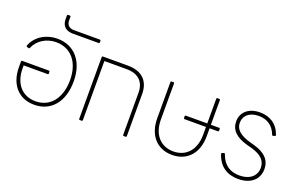

<svg xmlns="http://www.w3.org/2000/svg" viewBox="-90 -1145 2415 1539"><g transform="rotate(20 1117.5 -375.0)"><path d="M259 -552C164 -552 78 -500 47 -417C45 -412 46 -408 52 -406L65 -402C72 -400 74 -402 76 -407C105 -477 178 -522 259 -522C386 -522 467 -426 467 -274C467 -119 388 -20 263 -20C149 -20 77 -103 77 -233V-258H281C286 -258 289 -261 289 -266V-280C289 -285 286 -288 281 -288H54C49 -288 46 -285 46 -280V-233C46 -84 130 10 263 10C407 10 498 -100 498 -274C498 -444 405 -552 259 -552Z M580 -632C585 -632 588 -635 588 -640V-653C588 -658 585 -661 580 -661H360C319 -661 296 -683 296 -722V-752C296 -757 293 -760 288 -760H274C269 -760 266 -757 266 -752V-722C266 -664 300 -632 360 -632Z M650 -542C645 -542 642 -539 642 -534V-8C642 -3 645 0 650 0H665C670 0 673 -3 673 -8V-512H863C962 -512 1017 -460 1017 -366V-8C1017 -3 1020 0 1025 0H1040C1045 0 1048 -3 1048 -8V-366C1048 -479 982 -542 863 -542Z M1650 -324V-534C1650 -539 1647 -542 1642 -542H1627C1622 -542 1619 -539 1619 -534V-324H1437C1432 -324 1429 -321 1429 -316V-302C1429 -297 1432 -294 1437 -294H1619V-226C1619 -100 1549 -20 1439 -20C1329 -20 1259 -100 1259 -226V-534C1259 -539 1256 -542 1251 -542H1236C1231 -542 1228 -539 1228 -534V-226C1228 -82 1310 10 1439 10C1568 10 1650 -82 1650 -226V-294H1720C1725 -294 1728 -297 1728 -302V-316C1728 -321 1725 -324 1720 -324Z M2003 10C2108 10 2175 -47 2175 -136C2175 -212 2127 -263 2029 -290L1996 -299C1906 -324 1862 -362 1862 -419C1862 -481 1910 -522 1988 -522C2058 -522 2112 -488 2139 -416C2141 -411 2144 -409 2149 -411L2162 -415C2168 -417 2170 -421 2168 -426C2138 -512 2071 -552 1988 -552C1893 -552 1831 -500 1831 -419C1831 -347 1880 -298 1980 -271L2017 -261C2103 -238 2144 -197 2144 -136C2144 -65 2089 -20 2003 -20C1920 -20 1865 -59 1836 -141C1834 -147 1832 -149 1826 -147L1812 -142C1807 -140 1805 -137 1807 -131C1839 -34 1909 10 2003 10Z"/></g></svg>

Font: LINE Seed Sans TH Thin
Style: Regular
Weight: 250
Designer: Dalton Maag Ltd | Thai characters by Cadson Demak Co.,Ltd.
Foundry: Dalton Maag Ltd
Version: Version 1.003